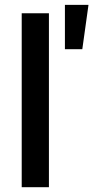

<svg xmlns="http://www.w3.org/2000/svg" viewBox="-20 -783 404 803"><path d="M184.6 -727.5H70.8V0H184.6ZM251.5 -577.1H324.2L350.1 -762.7H251.5Z"/></svg>

Font: Raveo Medium
Style: Regular
Weight: 500
Designer: Jakub Foglar, Rasmus Andersson (Inter)
Foundry: Jakubfoglar.com
Version: Version 1.100;Glyphs 3.2.3 (3260)